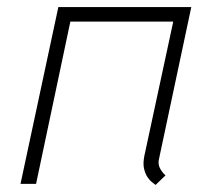

<svg xmlns="http://www.w3.org/2000/svg" viewBox="-20 -520 561 543"><path d="M430 -72 521 -500H145L38 0H82L179 -459H470L388 -78Q384 -57 387.5 -42.5Q391 -28 397.5 -18.5Q404 -9 411 -4Q418 1 420 3L448 -24Q438 -33 432 -45Q426 -57 430 -72Z"/></svg>

Font: Advent Pro Light
Style: Italic
Weight: 300
Italic angle: -12°
Version: Version 3.000